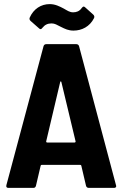

<svg xmlns="http://www.w3.org/2000/svg" viewBox="-20 -915 596 935"><path d="M231 -801C247 -801 257 -794 277 -784C297 -774 313 -766 338 -766C378 -766 417 -785 438 -827C441 -834 439 -839 434 -844L395 -879C393 -881 390 -883 388 -883C384 -883 381 -880 378 -876C367 -860 352 -855 336 -855C319 -855 307 -864 291 -873C270 -884 249 -895 222 -895C180 -895 144 -872 125 -830C122 -823 124 -818 129 -813L170 -777C172 -775 175 -773 177 -773C181 -773 184 -776 187 -780C198 -794 212 -801 231 -801ZM413 0H535C542 0 546 -3 546 -9C546 -10 545 -11 545 -13L365 -690C363 -697 358 -700 351 -700H206C199 -700 194 -697 192 -690L11 -13C9 -4 13 0 21 0H142C149 0 153 -3 155 -10L178 -108C179 -111 180 -112 183 -112H371C374 -112 375 -111 376 -108L399 -10C401 -3 406 0 413 0ZM205 -227 273 -515C274 -520 278 -520 279 -515L348 -227C349 -223 346 -221 343 -221H210C207 -221 204 -223 205 -227Z"/></svg>

Font: Barlow Semi Condensed
Style: Bold
Weight: 700
Width: 4
Designer: Jeremy Tribby
Foundry: Tribby Type
Version: Version 1.422;hotconv 1.0.109;makeotfexe 2.5.65596